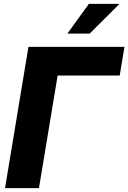

<svg xmlns="http://www.w3.org/2000/svg" viewBox="-20 -969 661 989"><path d="M621.1 -727.5 596.7 -580.1H276.9L180.7 0H5.9L126.5 -727.5ZM327.1 -795.9 438 -949.2H595.7L441.9 -795.9Z"/></svg>

Font: Inter 28pt ExtraBold
Style: Italic
Weight: 800
Italic angle: -9.3988°
Designer: Rasmus Andersson
Foundry: rsms
Version: Version 4.001;git-66647c0bb